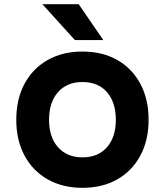

<svg xmlns="http://www.w3.org/2000/svg" viewBox="-20 -881 790 920"><path d="M375 19Q280 19 208.5 -21.5Q137 -62 97.5 -135.5Q58 -209 58 -307Q58 -406 97.5 -479.5Q137 -553 208.5 -593.5Q280 -634 375 -634Q471 -634 542 -593.5Q613 -553 652.5 -479.5Q692 -406 692 -307Q692 -209 652.5 -135.5Q613 -62 542 -21.5Q471 19 375 19ZM375 -127Q450 -127 492.5 -175.5Q535 -224 535 -307Q535 -391 492.5 -439.5Q450 -488 375 -488Q301 -488 258 -439.5Q215 -391 215 -307Q215 -224 258 -175.5Q301 -127 375 -127ZM475 -689H339L183 -861H357Z"/></svg>

Font: Martian Mono SemiExpanded SemiExpanded
Style: Bold
Weight: 700
Width: 6
Monospace: yes
Version: Version 1.000